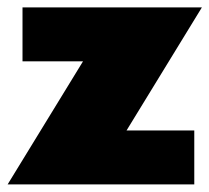

<svg xmlns="http://www.w3.org/2000/svg" viewBox="-21 -485 551 505"><path d="M490 0H-0.9L197.3 -323.6H38.2V-465.5H510L311.8 -141.8H490Z"/></svg>

Font: Spartan MB Black
Style: Regular
Weight: 900
Designer: Matt Bailey, Mirko Velimirovic
Foundry: Matt Bailey
Version: Version 1.005